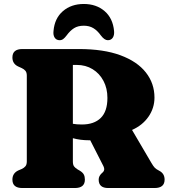

<svg xmlns="http://www.w3.org/2000/svg" viewBox="-20 -947 872 967"><path d="M758 -455.5Q758 -403 728 -359.5Q698 -316 645 -292.5L742.5 -126.5Q752 -110 759.5 -102.2Q767 -94.5 782 -87Q809 -73 809 -42.5Q809 0 758.5 0H525Q477 0 477 -42.5Q477 -60 492.5 -74.5L497.5 -79Q510.5 -90.5 501 -110L434.5 -240.5Q432.5 -240.5 430 -240.5Q407 -240.5 386 -243.2Q365 -246 347 -251V-134Q347 -117 353 -109Q359 -101 370.5 -94L382.5 -87Q397 -78 402.2 -67.8Q407.5 -57.5 407.5 -42.5Q407.5 0 357 0H92.5Q42.5 0 42.5 -42.5Q42.5 -74.5 72 -88.5L89.5 -96Q101.5 -101.5 108.2 -109.8Q115 -118 115 -134V-566Q115 -582 108.2 -590.2Q101.5 -598.5 89.5 -604L72 -612Q42.5 -625.5 42.5 -657.5Q42.5 -700 92.5 -700H378Q501.5 -700 586.2 -668.8Q671 -637.5 714.5 -582.2Q758 -527 758 -455.5ZM347 -620V-323.5Q366 -320 392.5 -320Q454 -320 487.5 -353Q521 -386 521 -454Q521 -502 501.2 -539.5Q481.5 -577 446.5 -598.5Q411.5 -620 366.5 -620ZM402 -817.5Q372.5 -817.5 352.8 -805Q333 -792.5 315.5 -768.5Q306.5 -756.5 298.5 -750.5Q290.5 -744.5 280.5 -744.5Q264 -744.5 255.5 -757.2Q247 -770 249.5 -791Q255 -855 297 -891Q339 -927 402 -927Q465 -927 506.8 -891Q548.5 -855 554.5 -791Q556.5 -770 548 -757.2Q539.5 -744.5 523 -744.5Q506 -744.5 488 -768.5Q470.5 -793 450.2 -805.2Q430 -817.5 402 -817.5Z"/></svg>

Font: Fraunces 9pt S050 Black
Style: Regular
Weight: 900
Version: Version 1.000; ttfautohint (v1.8.3)